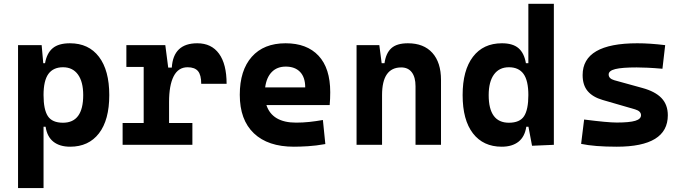

<svg xmlns="http://www.w3.org/2000/svg" viewBox="-20 -752 3556 997"><path d="M73.7 224.6V-517.6H196.3L204.6 -423.8H213.9Q223.1 -476.1 253.7 -501.7Q284.2 -527.3 343.3 -527.3Q440.4 -527.3 493.9 -457Q547.4 -386.7 547.4 -258.3Q547.4 -128.9 493.9 -59.6Q440.4 9.8 344.2 9.8Q290 9.8 257.3 -16.1Q224.6 -42 216.8 -93.8H206.1V224.6ZM206.1 -258.3Q206.1 -183.1 228.5 -148.9Q251 -114.7 307.1 -114.7Q412.1 -114.7 412.1 -258.3Q412.1 -327.1 384.8 -365Q357.4 -402.8 307.1 -402.8Q256.8 -402.8 231.4 -368.2Q206.1 -333.5 206.1 -258.3Z M857.9 -222.7V-113.3H979V0H616.7V-113.3H726.1V-404.3H636.2V-517.6H838.4L853.5 -400.9H872.1Q879.9 -527.3 1004.4 -527.3Q1078.1 -527.3 1117.4 -473.1Q1156.7 -418.9 1156.7 -316.9H1024.9Q1024.9 -362.8 1008.1 -382.8Q991.2 -402.8 954.1 -402.8Q905.8 -402.8 881.8 -356Q857.9 -309.1 857.9 -222.7Z M1505.9 9.8Q1371.6 9.8 1298.3 -59.8Q1225.1 -129.4 1225.1 -259.8Q1225.1 -386.7 1287.4 -457Q1349.6 -527.3 1462.9 -527.3Q1573.7 -527.3 1634.3 -462.4Q1694.8 -397.5 1694.8 -273.4Q1694.8 -238.3 1691.9 -206.5H1363.3Q1393.6 -115.2 1517.6 -115.2Q1552.7 -115.2 1586.9 -118.9Q1621.1 -122.6 1656.7 -128.9L1669.4 -3.9Q1619.6 4.9 1578.6 7.3Q1537.6 9.8 1505.9 9.8ZM1356.9 -298.3H1564.9Q1564.9 -350.6 1538.3 -378.4Q1511.7 -406.2 1463.9 -406.2Q1418.9 -406.2 1391.4 -378.2Q1363.8 -350.1 1356.9 -298.3Z M2137.7 0V-304.2Q2137.7 -351.1 2118.4 -376.5Q2099.1 -401.9 2063.5 -401.9Q1963.9 -401.9 1963.9 -258.3V0H1831.5V-517.6H1949.7L1961.9 -423.8H1976.6Q1983.9 -476.1 2012.2 -501.7Q2040.5 -527.3 2098.1 -527.3Q2180.2 -527.3 2225.1 -477.5Q2270 -427.7 2270 -336.9V0Z M2585.4 9.8Q2489.3 9.8 2435.8 -59.6Q2382.3 -128.9 2382.3 -258.3Q2382.3 -386.7 2435.8 -457Q2489.3 -527.3 2586.4 -527.3Q2643.1 -527.3 2672.6 -501.7Q2702.1 -476.1 2710.9 -423.8H2723.6V-732.4H2856V0L2742.7 4.9L2724.1 -93.8H2712.9Q2705.1 -42 2672.4 -16.1Q2639.6 9.8 2585.4 9.8ZM2723.6 -258.3Q2723.6 -333.5 2698.5 -368.2Q2673.3 -402.8 2622.6 -402.8Q2572.3 -402.8 2544.9 -365Q2517.6 -327.1 2517.6 -258.3Q2517.6 -114.7 2622.6 -114.7Q2679.2 -114.7 2701.4 -148.9Q2723.6 -183.1 2723.6 -258.3Z M3182.6 9.8Q3066.4 9.8 2997.6 -4.9L3013.2 -131.3Q3074.7 -123.5 3116.7 -119.6Q3158.7 -115.7 3182.6 -115.7Q3249 -115.7 3278.8 -124.8Q3308.6 -133.8 3308.6 -153.8Q3308.6 -174.8 3277.8 -184.1L3109.4 -232.9Q3057.6 -248 3031.5 -279.1Q3005.4 -310.1 3005.4 -362.3Q3005.4 -527.3 3289.1 -527.3Q3322.3 -527.3 3358.2 -524.9Q3394 -522.5 3434.1 -517.6L3419.9 -395Q3375.5 -398.9 3342.3 -400.4Q3309.1 -401.9 3286.1 -401.9Q3209.5 -401.9 3175 -393.3Q3140.6 -384.8 3140.6 -365.2Q3140.6 -343.8 3169.9 -335.4L3314.9 -295.4Q3381.8 -277.3 3414.8 -242.9Q3447.8 -208.5 3447.8 -153.3Q3447.8 9.8 3182.6 9.8Z"/></svg>

Font: Cascadia Code PL
Style: Bold
Weight: 700
Monospace: yes
Designer: Aaron Bell
Foundry: Saja Typeworks
Version: Version 2404.023; ttfautohint (v1.8.4)